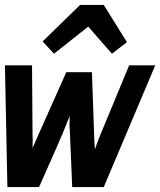

<svg xmlns="http://www.w3.org/2000/svg" viewBox="-33 -759 650 779"><path d="M250 -289Q222 -217 191 -148Q160 -79 129 -8L125 0H-3L-13 -494H97L99 -210Q100 -197 99.5 -184Q99 -171 99 -158Q105 -172 111.5 -186.5Q118 -201 124 -215L236 -466H340L349 -210Q349 -196 350 -181.5Q351 -167 352 -153Q357 -168 363 -183.5Q369 -199 375 -214L491 -494H597L388 0H260L250 -236Q249 -241 249 -245.5Q249 -250 249 -255Q249 -263 249.5 -272Q250 -281 250 -289ZM325 -651 186 -541 140 -591 292 -739H388L482 -588L421 -541Z"/></svg>

Font: Codetta
Style: Bold Italic
Weight: 700
Italic angle: -11°
Designer: Ulrich Proeller
Foundry: PROSA GmbH
Version: Version 2.00;September 29, 2018;FontCreator 11.5.0.2427 64-b